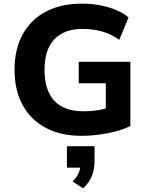

<svg xmlns="http://www.w3.org/2000/svg" viewBox="-20 -736 813 1056"><path d="M428 11Q313 11 230.5 -33.5Q148 -78 104 -159Q60 -240 60 -352Q60 -465 104.5 -546.5Q149 -628 232 -672Q315 -716 431 -716Q482 -716 530 -707Q578 -698 618.5 -681Q659 -664 687 -640L636 -517Q589 -550 539.5 -563.5Q490 -577 433 -577Q334 -577 279.5 -520.5Q225 -464 225 -352Q225 -239 279 -181.5Q333 -124 439 -124Q483 -124 521.5 -130.5Q560 -137 595 -150L562 -85V-278H413V-396H697V-43Q663 -26 619 -14Q575 -2 526 4.5Q477 11 428 11ZM437 300 379 262Q402 240 412.5 215.5Q423 191 423 168L454 186H348V68H500V149Q500 194 485.5 231.5Q471 269 437 300Z"/></svg>

Font: Nunito Sans 9pt ExtraBold
Style: Regular
Weight: 800
Version: Version 3.101;gftools[0.9.27]